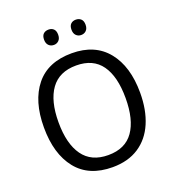

<svg xmlns="http://www.w3.org/2000/svg" viewBox="-160 -1032 1056 1165"><g transform="rotate(-20 367.5 -449.0)"><path d="M368 10Q215 10 136 -89Q57 -188 57 -359Q57 -529 136 -627Q215 -725 369 -725Q518 -725 598 -626.5Q678 -528 678 -358Q678 -247 642.5 -164Q607 -81 537.5 -35.5Q468 10 368 10ZM368 -68Q478 -68 531 -143.5Q584 -219 584 -358Q584 -497 531 -571.5Q478 -646 369 -646Q259 -646 205 -571Q151 -496 151 -358Q151 -219 205 -143.5Q259 -68 368 -68ZM286 -908Q306 -908 318.5 -896Q331 -884 331 -859Q331 -835 318 -822Q305 -809 286 -809Q266 -809 253 -822Q240 -835 240 -859Q240 -884 252.5 -896Q265 -908 286 -908ZM462 -908Q482 -908 495 -896Q508 -884 508 -859Q508 -835 495 -822Q482 -809 462 -809Q443 -809 430 -822Q417 -835 417 -859Q417 -884 429.5 -896Q442 -908 462 -908Z"/></g></svg>

Font: Noto Sans Display
Style: Regular
Weight: 400
Designer: Monotype Design team
Foundry: Monotype Imaging Inc.
Version: Version 1.000